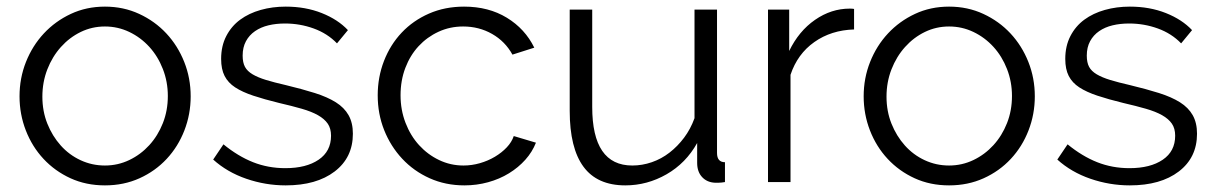

<svg xmlns="http://www.w3.org/2000/svg" viewBox="-20 -550 3672 580"><path d="M297 10Q240 10 193 -11.5Q146 -33 111.5 -70Q77 -107 58 -156Q39 -205 39 -259Q39 -314 58.5 -363Q78 -412 112.5 -449Q147 -486 194 -508Q241 -530 297 -530Q353 -530 400.5 -508Q448 -486 482.5 -449Q517 -412 536.5 -363Q556 -314 556 -259Q556 -205 537 -156Q518 -107 483.5 -70Q449 -33 401.5 -11.5Q354 10 297 10ZM108 -258Q108 -214 123 -176.5Q138 -139 163.5 -110.5Q189 -82 223.5 -66Q258 -50 297 -50Q336 -50 370.5 -66.5Q405 -83 431 -111.5Q457 -140 472 -178Q487 -216 487 -260Q487 -303 472 -341.5Q457 -380 431 -408.5Q405 -437 370.5 -453.5Q336 -470 297 -470Q258 -470 224 -453.5Q190 -437 164 -408Q138 -379 123 -340.5Q108 -302 108 -258Z M843 10Q782 10 724 -10Q666 -30 624 -68L655 -114Q699 -78 744.5 -60Q790 -42 842 -42Q905 -42 942.5 -67.5Q980 -93 980 -140Q980 -162 970 -176.5Q960 -191 940.5 -202Q921 -213 891.5 -221.5Q862 -230 823 -239Q778 -250 745 -261Q712 -272 690.5 -286Q669 -300 658.5 -320.5Q648 -341 648 -372Q648 -411 663.5 -441Q679 -471 705.5 -490.5Q732 -510 767.5 -520Q803 -530 843 -530Q903 -530 952 -510.5Q1001 -491 1031 -459L998 -419Q969 -449 927.5 -464Q886 -479 841 -479Q814 -479 791 -473.5Q768 -468 750.5 -456Q733 -444 723 -425.5Q713 -407 713 -382Q713 -361 720 -348Q727 -335 743 -325.5Q759 -316 783.5 -308.5Q808 -301 843 -293Q893 -281 931 -269Q969 -257 994.5 -241Q1020 -225 1033 -202Q1046 -179 1046 -146Q1046 -74 991 -32Q936 10 843 10Z M1121 -262Q1121 -317 1140 -366Q1159 -415 1193.5 -451.5Q1228 -488 1276 -509Q1324 -530 1382 -530Q1456 -530 1511 -496.5Q1566 -463 1594 -406L1528 -385Q1506 -425 1466.5 -447.5Q1427 -470 1379 -470Q1339 -470 1304.5 -454Q1270 -438 1244.5 -410.5Q1219 -383 1204.5 -345Q1190 -307 1190 -262Q1190 -218 1205 -179Q1220 -140 1246 -111.5Q1272 -83 1306.5 -66.5Q1341 -50 1380 -50Q1405 -50 1429.5 -57Q1454 -64 1475 -76.5Q1496 -89 1511 -105Q1526 -121 1532 -139L1599 -119Q1588 -91 1567 -67.5Q1546 -44 1517.5 -26.5Q1489 -9 1454.5 0.5Q1420 10 1383 10Q1326 10 1278 -11.5Q1230 -33 1195 -70.5Q1160 -108 1140.5 -157Q1121 -206 1121 -262Z M1869 10Q1784 10 1742.5 -46.5Q1701 -103 1701 -215V-521H1769V-227Q1769 -50 1890 -50Q1920 -50 1949 -60Q1978 -70 2002.5 -89Q2027 -108 2046.5 -134Q2066 -160 2078 -193V-521H2146V-88Q2146 -60 2170 -60V0Q2158 2 2150.5 2Q2143 2 2140 2Q2116 1 2101 -15Q2086 -31 2086 -58V-118Q2052 -57 1993.5 -23.5Q1935 10 1869 10Z M2560 -461Q2491 -459 2440 -423Q2389 -387 2368 -324V0H2300V-521H2364V-396Q2393 -456 2442 -490Q2491 -524 2547 -524Q2555 -524 2560 -523Z M2847 10Q2790 10 2743 -11.5Q2696 -33 2661.5 -70Q2627 -107 2608 -156Q2589 -205 2589 -259Q2589 -314 2608.5 -363Q2628 -412 2662.5 -449Q2697 -486 2744 -508Q2791 -530 2847 -530Q2903 -530 2950.5 -508Q2998 -486 3032.5 -449Q3067 -412 3086.5 -363Q3106 -314 3106 -259Q3106 -205 3087 -156Q3068 -107 3033.5 -70Q2999 -33 2951.5 -11.5Q2904 10 2847 10ZM2658 -258Q2658 -214 2673 -176.5Q2688 -139 2713.5 -110.5Q2739 -82 2773.5 -66Q2808 -50 2847 -50Q2886 -50 2920.5 -66.5Q2955 -83 2981 -111.5Q3007 -140 3022 -178Q3037 -216 3037 -260Q3037 -303 3022 -341.5Q3007 -380 2981 -408.5Q2955 -437 2920.5 -453.5Q2886 -470 2847 -470Q2808 -470 2774 -453.5Q2740 -437 2714 -408Q2688 -379 2673 -340.5Q2658 -302 2658 -258Z M3393 10Q3332 10 3274 -10Q3216 -30 3174 -68L3205 -114Q3249 -78 3294.5 -60Q3340 -42 3392 -42Q3455 -42 3492.5 -67.5Q3530 -93 3530 -140Q3530 -162 3520 -176.5Q3510 -191 3490.5 -202Q3471 -213 3441.5 -221.5Q3412 -230 3373 -239Q3328 -250 3295 -261Q3262 -272 3240.5 -286Q3219 -300 3208.5 -320.5Q3198 -341 3198 -372Q3198 -411 3213.5 -441Q3229 -471 3255.5 -490.5Q3282 -510 3317.5 -520Q3353 -530 3393 -530Q3453 -530 3502 -510.5Q3551 -491 3581 -459L3548 -419Q3519 -449 3477.5 -464Q3436 -479 3391 -479Q3364 -479 3341 -473.5Q3318 -468 3300.5 -456Q3283 -444 3273 -425.5Q3263 -407 3263 -382Q3263 -361 3270 -348Q3277 -335 3293 -325.5Q3309 -316 3333.5 -308.5Q3358 -301 3393 -293Q3443 -281 3481 -269Q3519 -257 3544.5 -241Q3570 -225 3583 -202Q3596 -179 3596 -146Q3596 -74 3541 -32Q3486 10 3393 10Z"/></svg>

Font: Boldmen
Style: Regular
Weight: 400
Designer: Matt McInerney, Pablo Impallari, Rodrigo Fuenzalida
Foundry: LIVING CONCEPT
Version: Version 1.000